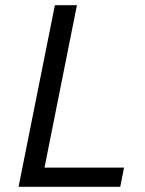

<svg xmlns="http://www.w3.org/2000/svg" viewBox="-20 -720 560 740"><path d="M191.5 -700H276.5L151.5 -74H458L443.5 0H51.5Z"/></svg>

Font: Argentum Sans Light
Style: Italic
Weight: 300
Italic angle: -11.3°
Designer: Julieta Ulanovsky (font), Owen Earl (portions from Jones font), Cristiano Sobral (main changes and remaster)
Foundry: Julieta Ulanovsky (font), Owen Earl (portions from Jones font), Cristiano Sobral (main changes and remaster)
Version: Version 3.127